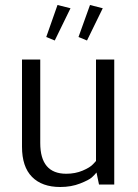

<svg xmlns="http://www.w3.org/2000/svg" viewBox="-20 -738 552 768"><path d="M199 -576 165 -590 210 -718 262 -705ZM328 -576 294 -590 340 -718 391 -705ZM221 10Q148 10 108 -30.5Q68 -71 68 -151V-500H141V-166Q141 -43 245 -43Q281 -43 310.5 -55.5Q340 -68 352 -81L364 -94V-500H437V0H376L366 -48Q359 -39 347.5 -28.5Q336 -18 300.5 -4Q265 10 221 10Z"/></svg>

Font: Arsenal
Style: Regular
Weight: 400
Designer: Andrij Shevchenko
Foundry: Stairsfor
Version: Version 2.001;PS 002.001;hotconv 1.0.88;makeotf.lib2.5.64775